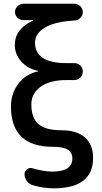

<svg xmlns="http://www.w3.org/2000/svg" viewBox="-20 -770 540 1020"><path d="M259.8 9.8Q38.1 9.8 38.1 -205.1Q38.1 -274.4 78.6 -326.2Q119.1 -377.9 181.6 -390.6Q182.6 -390.6 182.6 -391.6Q182.6 -393.6 180.7 -393.6Q125 -406.2 91.8 -444.3Q58.6 -482.4 58.6 -532.2Q58.6 -615.2 154.3 -660.2Q156.2 -660.2 156.2 -662.1Q156.2 -663.1 155.3 -663.1H103.5Q85.9 -663.1 72.8 -675.8Q59.6 -688.5 59.6 -706.1Q59.6 -723.6 72.8 -736.8Q85.9 -750 103.5 -750H376Q393.6 -750 406.7 -736.8Q419.9 -723.6 419.9 -706.1Q419.9 -688.5 407.2 -675.3Q394.5 -662.1 377 -661.1Q271.5 -655.3 218.8 -623.5Q166 -591.8 166 -543.9Q166 -434.6 334 -434.6H375Q393.6 -434.6 406.7 -421.9Q419.9 -409.2 419.9 -390.1Q419.9 -371.1 406.7 -357.9Q393.6 -344.7 375 -344.7H334Q245.1 -344.7 195.8 -309.1Q146.5 -273.4 146.5 -215.8Q146.5 -143.6 184.1 -110.8Q221.7 -78.1 304.7 -78.1Q387.7 -78.1 431.2 -40Q474.6 -2 474.6 69.3Q474.6 230.5 264.6 230.5Q210.9 230.5 154.3 213.9Q135.7 209 123 191.9Q110.4 174.8 110.4 155.3Q110.4 139.6 123 129.4Q135.7 119.1 152.3 124Q213.9 141.6 257.8 141.6Q364.3 141.6 364.3 72.3Q364.3 40 339.8 24.9Q315.4 9.8 259.8 9.8Z"/></svg>

Font: Rounded Mgen+ 2m medium
Style: Regular
Weight: 500
Designer: [Source Han Sans]
Ryoko NISHIZUKA  (kana & ideographs); Paul D. Hunt (Latin, Greek & Cyrillic); Wenlong ZHANG  (bopomofo
Version: Version 1.059.20150602